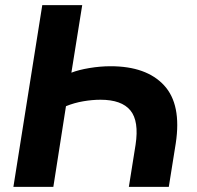

<svg xmlns="http://www.w3.org/2000/svg" viewBox="-20 -725 764 745"><path d="M32 0 144 -705H299L257 -443Q285 -454 327 -461Q369 -468 409 -468Q548 -468 616.5 -394Q685 -320 662 -169L635 0H480L506 -163Q520 -255 486 -296.5Q452 -338 370 -338Q338 -338 303 -332Q268 -326 236 -313L187 0Z"/></svg>

Font: Winston
Style: Bold Italic
Weight: 700
Italic angle: -9°
Designer: Original fonts by Vernon Adams / Changes by Cristiano Sobral
Foundry: Original fonts by Vernon Adams / Changes by Cristiano Sobral
Version: Version 2.503;July 17, 2020;FontCreator 13.0.0.2655 64-bit